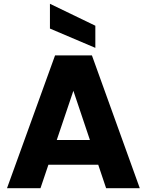

<svg xmlns="http://www.w3.org/2000/svg" viewBox="-20 -995 776 1015"><path d="M466 -702 719 0H541L335 -613H401L194 0H17L271 -702ZM168 -255H552L595 -124H126ZM244 -975 484 -859V-742L244 -844Z"/></svg>

Font: Parkinsans Light
Style: Bold
Weight: 700
Version: Version 1.000